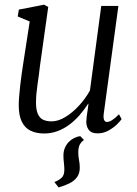

<svg xmlns="http://www.w3.org/2000/svg" viewBox="-20 -574 598 840"><path d="M331 21.5 347.5 38.5Q337 45 329.8 57.2Q322.5 69.5 322.5 93.5Q322.5 110.5 325.8 126.5Q329 142.5 329 160Q329 184.5 317 201Q305 217.5 284 228Q263 238.5 236.5 246L218 222.5Q238 214.5 249.8 203.5Q261.5 192.5 261.5 168.5Q261.5 155.5 259.5 138.2Q257.5 121 257.5 106.5Q257.5 88 263.8 73.2Q270 58.5 280.2 47.8Q290.5 37 303.8 30.2Q317 23.5 331 21.5ZM173.5 10Q139.5 10 114.5 -1.8Q89.5 -13.5 75.8 -40.8Q62 -68 62 -114Q62 -130 63.8 -152.5Q65.5 -175 68.5 -200.5Q71.5 -226 74.8 -250Q78 -274 81 -292L110 -480L57.5 -502L62.5 -532L173 -553.5L191 -543.5L155 -287Q153 -267 150 -245.8Q147 -224.5 144 -203.5Q141 -182.5 139.2 -162.8Q137.5 -143 137.5 -126Q137.5 -93 145.8 -75Q154 -57 169.2 -50Q184.5 -43 205.5 -43Q234.5 -43 265.5 -61.8Q296.5 -80.5 325 -111.2Q353.5 -142 373.5 -178L423 -548H498L434 -77.5Q431.5 -59.5 435.2 -50Q439 -40.5 447.5 -40.5Q457.5 -40.5 470.5 -48.5Q483.5 -56.5 500.5 -74L512 -53Q507 -45 491.8 -30Q476.5 -15 454.5 -2.8Q432.5 9.5 406.5 9.5Q378 9.5 366.2 -8.8Q354.5 -27 358.5 -54Q358.5 -56 359.2 -63.5Q360 -71 361.8 -81.2Q363.5 -91.5 364.8 -101.8Q366 -112 367 -119.5L366 -120.5Q349 -94.5 328.8 -71Q308.5 -47.5 284.2 -29.2Q260 -11 232.2 -0.5Q204.5 10 173.5 10Z"/></svg>

Font: Merriweather 48pt Light
Style: Italic
Weight: 300
Italic angle: -7.8°
Version: Version 2.101